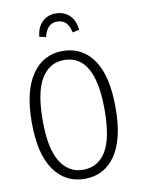

<svg xmlns="http://www.w3.org/2000/svg" viewBox="-98 -970 767 1046"><g transform="rotate(-10 285.0 -446.5)"><path d="M284.2 -903.8Q330.1 -903.8 360.1 -875Q390.1 -846.2 395 -793.9L357.9 -786.1Q343.3 -858.9 284.2 -858.9Q227.5 -858.9 210.9 -786.1L174.8 -793.9Q179.7 -846.2 209.5 -875Q239.3 -903.8 284.2 -903.8ZM285.2 -695.8Q393.6 -695.8 455.3 -607.4Q517.1 -519 517.1 -341.8Q517.1 -168 455.6 -78.4Q394 11.2 285.2 11.2Q177.7 11.2 115.5 -77.9Q53.2 -167 53.2 -340.8Q53.2 -514.6 116 -605.2Q178.7 -695.8 285.2 -695.8ZM285.2 -646Q204.1 -646 158.9 -572Q113.8 -498 113.8 -340.8Q113.8 -185.5 159.4 -112.3Q205.1 -39.1 285.2 -39.1Q368.2 -39.1 412.1 -111.6Q456.1 -184.1 456.1 -341.8Q456.1 -646 285.2 -646Z"/></g></svg>

Font: Fira Sans Compressed Light
Style: Regular
Weight: 300
Width: 1
Designer: Carrois Corporate & Edenspiekermann AG
Foundry: Carrois Corporate GbR & Edenspiekermann AG
Version: Version 4.203;PS 004.203;hotconv 1.0.88;makeotf.lib2.5.64775